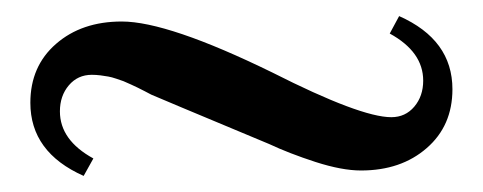

<svg xmlns="http://www.w3.org/2000/svg" viewBox="-20 -381 606 241"><path d="M547.9 -269Q547.9 -223.1 515.6 -195.1Q483.4 -167 433.1 -167Q409.2 -167 376 -177.7Q342.8 -188.5 317.9 -200.2Q172.9 -260.7 169.9 -262.2Q168.9 -262.7 161.9 -266.4Q154.8 -270 152.8 -271Q150.9 -272 144.5 -274.9Q138.2 -277.8 135 -279.1Q131.8 -280.3 126 -282.2Q120.1 -284.2 116 -284.9Q111.8 -285.6 106.2 -286.4Q100.6 -287.1 95.2 -287.1Q77.6 -287.1 66.4 -273.9Q55.2 -260.7 55.2 -241.2Q55.2 -205.1 97.2 -182.1L85 -160.2Q18.1 -189.9 18.1 -252Q18.1 -297.9 50.3 -325.9Q82.5 -354 132.8 -354Q190.9 -354 321.8 -290Q432.6 -233.9 471.2 -233.9Q488.8 -233.9 500 -247.1Q511.2 -260.3 511.2 -279.8Q511.2 -315.9 469.2 -338.9L481 -360.8Q547.9 -331.1 547.9 -269Z"/></svg>

Font: New Heterodox Mono
Style: Book
Weight: 400
Designer: Hao Chi Kiang <hello@hckiang.com>, Alexey Kryukov <alexios@thessalonica.org.ru>
Version: Version 0.0.3